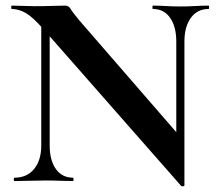

<svg xmlns="http://www.w3.org/2000/svg" viewBox="-20 -645 775 684"><path d="M127 -127V-602L157 -600V-127Q157 -74 179 -43Q201 -12 240 -12Q242 -12 242 -6Q242 0 240 0Q218 0 194.5 -1Q171 -2 143 -2Q113 -2 84.5 -1Q56 0 32 0Q29 0 29 -6Q29 -12 32 -12Q76 -12 101.5 -43Q127 -74 127 -127ZM637 15Q637 18 632.5 18.5Q628 19 626 18L133 -543Q97 -584 72 -598.5Q47 -613 22 -613Q20 -613 20 -619Q20 -625 22 -625Q42 -625 63 -624Q84 -623 102 -623Q138 -623 167 -624Q196 -625 212 -625Q225 -625 231.5 -613.5Q238 -602 262 -573L629 -150ZM637 -497V15L608 -15V-497Q608 -550 586 -581.5Q564 -613 525 -613Q523 -613 523 -619Q523 -625 525 -625Q547 -625 570.5 -623.5Q594 -622 622 -622Q649 -622 675 -623.5Q701 -625 723 -625Q725 -625 725 -619Q725 -613 723 -613Q683 -613 660 -581.5Q637 -550 637 -497Z"/></svg>

Font: Cormorant
Style: Bold
Weight: 700
Designer: Christian Thalmann (Catharsis Fonts)
Foundry: Catharsis Fonts
Version: Version 4.000